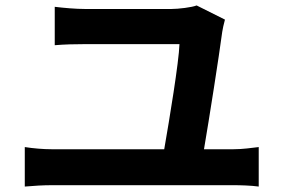

<svg xmlns="http://www.w3.org/2000/svg" viewBox="-20 -721 1040 705"><path d="M71 -181V-36C105 -39 140 -41 170 -41H837C860 -41 902 -40 930 -36V-181C904 -178 872 -173 837 -173H729C748 -284 784 -513 796 -604C797 -612 802 -635 806 -649L702 -701C685 -694 635 -688 609 -688C548 -688 357 -688 293 -688C259 -688 213 -692 181 -696V-555C217 -558 254 -559 294 -559C357 -559 562 -559 639 -559C637 -494 602 -282 583 -173H170C139 -173 103 -176 71 -181Z"/></svg>

Font: Noto Sans CJK SC
Style: Bold
Weight: 700
Designer: Ryoko NISHIZUKA 西塚涼子 (kana, bopomofo & ideographs); Paul D. Hunt (Latin, Greek & Cyrillic); Sandoll Communications 산돌커뮤니
Foundry: Adobe
Version: Version 2.004;hotconv 1.0.118;makeotfexe 2.5.65603